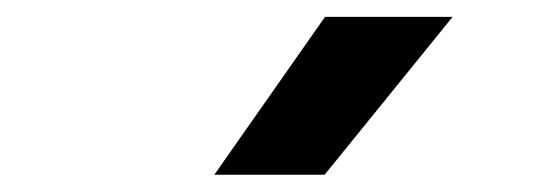

<svg xmlns="http://www.w3.org/2000/svg" viewBox="-20 -828 640 228"><path d="M234.5 -620.5 366 -808H517.5L365.5 -620.5Z"/></svg>

Font: Encode Sans Expanded SemiBold
Style: Regular
Weight: 600
Width: 7
Designer: Multiple Designers
Foundry: Impallari Type
Version: Version 3.000; ttfautohint (v1.8.3) -l 8 -r 50 -G 200 -x 14 